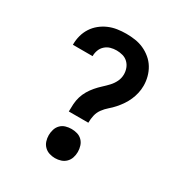

<svg xmlns="http://www.w3.org/2000/svg" viewBox="-175 -870 950 1005"><g transform="rotate(30 300.0 -367.5)"><path d="M241 -240Q241 -263 242.5 -285.5Q244 -308 250.5 -329.5Q257 -351 268.5 -370.5Q280 -390 295 -407.5Q310 -425 326.5 -440Q343 -455 358.5 -471.5Q374 -488 384 -508.5Q394 -529 394 -552Q394 -571 387.5 -588.5Q381 -606 367.5 -619Q354 -632 335.5 -637Q317 -642 299 -642Q280 -642 262.5 -637Q245 -632 231 -619.5Q217 -607 210.5 -589.5Q204 -572 204 -554V-553H85V-556Q85 -583 92 -609Q99 -635 113.5 -657.5Q128 -680 149 -697Q170 -714 194.5 -724.5Q219 -735 245.5 -739Q272 -743 299 -743Q326 -743 353 -739Q380 -735 404.5 -724Q429 -713 450 -695.5Q471 -678 485 -655Q499 -632 506 -605.5Q513 -579 513 -552Q513 -529 508 -507Q503 -485 494 -464.5Q485 -444 472.5 -425.5Q460 -407 445 -390Q430 -373 413 -358.5Q396 -344 382.5 -325.5Q369 -307 364 -285Q359 -263 359 -240ZM300 8Q282 8 265 2.5Q248 -3 235.5 -15.5Q223 -28 217.5 -45Q212 -62 212 -80Q212 -98 217.5 -115.5Q223 -133 235.5 -145.5Q248 -158 265 -163Q282 -168 300 -168Q318 -168 335 -163Q352 -158 364.5 -145.5Q377 -133 382.5 -115.5Q388 -98 388 -80Q388 -62 382.5 -45Q377 -28 364.5 -15.5Q352 -3 335 2.5Q318 8 300 8Z"/></g></svg>

Font: Iosevka Etoile
Style: Bold
Weight: 700
Designer: Belleve Invis
Foundry: Belleve Invis
Version: Version 28.1.0; ttfautohint (v1.8.4)